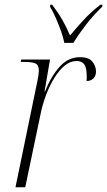

<svg xmlns="http://www.w3.org/2000/svg" viewBox="-20 -786 450 806"><path d="M136 -441Q143 -473 143 -490Q143 -514 128 -520Q113 -526 83 -526H67L69 -536H190L167 -402H169Q194 -465 230 -505.5Q266 -546 316 -546Q353 -546 368 -527Q383 -508 383 -486Q383 -468 372.5 -457Q362 -446 343 -446Q344 -452 344 -457Q344 -462 344 -467Q344 -503 333 -516.5Q322 -530 303 -530Q275 -530 251.5 -510.5Q228 -491 208.5 -459.5Q189 -428 175 -391.5Q161 -355 153 -320L86 0H45ZM250 -606Q246 -628 236 -656Q226 -684 214 -711Q202 -738 190 -758L191 -766H199Q225 -732 242 -702Q259 -672 274 -637Q298 -666 328.5 -699.5Q359 -733 401 -766H410L409 -758Q371 -721 340.5 -681.5Q310 -642 288 -606Z"/></svg>

Font: Noto Serif Display SemiCondensed ExtraLight
Style: Italic
Weight: 200
Width: 4
Italic angle: -12°
Designer: Monotype Design Team
Foundry: Monotype Imaging Inc.
Version: Version 2.009